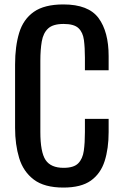

<svg xmlns="http://www.w3.org/2000/svg" viewBox="-20 -837 555 866"><path d="M266 9Q180 9 132.5 -27Q85 -63 66.5 -124Q48 -185 48 -260V-546Q48 -628 66.5 -689Q85 -750 132.5 -783.5Q180 -817 266 -817Q379 -817 424.5 -755.5Q470 -694 470 -584V-520H363V-577Q363 -622 358.5 -656.5Q354 -691 334 -710Q314 -729 267 -729Q219 -729 197 -708.5Q175 -688 168.5 -650.5Q162 -613 162 -563V-242Q162 -151 185.5 -115.5Q209 -80 267 -80Q313 -80 333 -100.5Q353 -121 358 -157Q363 -193 363 -241V-301H470V-241Q470 -167 452 -110.5Q434 -54 390 -22.5Q346 9 266 9Z"/></svg>

Font: Oswald
Style: Regular
Weight: 400
Designer: Vernon Adams
Foundry: Vernon Adams
Version: Version 4.103; ttfautohint (v1.8.3)